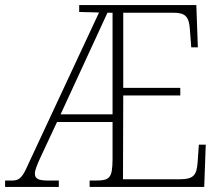

<svg xmlns="http://www.w3.org/2000/svg" viewBox="-23 -734 874 754"><path d="M-3 0H208V-25H167C130 -25 114 -31 114 -52C114 -66 122 -85 136 -116L201 -255H419V-106C418 -35 408 -25 352 -25H329V0H779L785 -166H758L753 -95C749 -47 738 -30 683 -30H460L461 -359H685V-389H461V-684H658C705 -684 720 -669 723 -615L728 -548H754L748 -714H288V-687L366 -685L86 -85C64 -33 50 -25 24 -25H-3ZM215 -285 399 -684H419V-285Z"/></svg>

Font: Noto Serif Hebrew SemiCondensed ExtraLight
Style: Regular
Weight: 200
Width: 4
Designer: Monotype Design Team
Foundry: Monotype Imaging Inc.
Version: Version 2.004